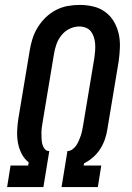

<svg xmlns="http://www.w3.org/2000/svg" viewBox="-20 -763 540 783"><path d="M9 0 23 -88H95L97 -101Q79 -115 68 -136.5Q57 -158 53 -181.5Q49 -205 50 -230Q51 -255 55 -280L101 -556Q105 -581 112.5 -605Q120 -629 133.5 -651Q147 -673 166 -691.5Q185 -710 208 -722Q231 -734 256 -738.5Q281 -743 305 -743Q333 -743 360.5 -736.5Q388 -730 409.5 -714Q431 -698 444.5 -675Q458 -652 464 -625.5Q470 -599 469 -570.5Q468 -542 464 -513L418 -237Q415 -216 408 -195.5Q401 -175 389 -156Q377 -137 360 -122Q343 -107 323 -97L321 -88H393L379 0H231L255 -147Q266 -147 275.5 -154Q285 -161 291 -170Q297 -179 301.5 -189.5Q306 -200 309.5 -210Q313 -220 315 -230.5Q317 -241 319 -252L365 -528Q367 -542 368 -556.5Q369 -571 368 -584.5Q367 -598 363 -611Q359 -624 351 -634.5Q343 -645 330 -650Q317 -655 303 -655Q283 -655 263.5 -645.5Q244 -636 230.5 -619Q217 -602 210 -582Q203 -562 200 -542L154 -266Q152 -255 150.5 -243.5Q149 -232 149 -220.5Q149 -209 149.5 -197.5Q150 -186 152.5 -175.5Q155 -165 162 -156Q169 -147 180 -147H181L157 0Z"/></svg>

Font: Iosevka Slab Semibold Oblique
Style: Regular
Weight: 600
Italic angle: -9°
Monospace: yes
Designer: Belleve Invis
Foundry: Belleve Invis
Version: Version 11.1.1; ttfautohint (v1.8.3)